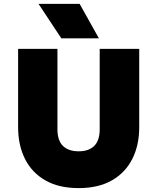

<svg xmlns="http://www.w3.org/2000/svg" viewBox="-20 -951 808 986"><path d="M384 15Q282.5 15 213.2 -24.5Q144 -64 108.5 -134.5Q73 -205 73 -298V-700H275V-287Q275 -229.5 303.2 -201.8Q331.5 -174 384 -174Q436 -174 464 -201.8Q492 -229.5 492 -287V-700H695V-298Q695 -205.5 659.5 -135Q624 -64.5 554.8 -24.8Q485.5 15 384 15ZM295 -754 178 -931H389L488 -754Z"/></svg>

Font: Geologica Black
Style: Regular
Weight: 900
Designer: Sindre Bremnes, Frode Helland
Foundry: Monokrom Skriftforlag AS
Version: Version 1.010;gftools[0.9.28]